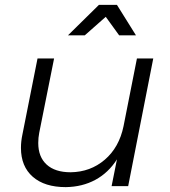

<svg xmlns="http://www.w3.org/2000/svg" viewBox="-20 -764 696 788"><path d="M66 -157Q66 -184 72 -212L134 -524H202L141 -219Q137 -199 137 -177Q137 -120 171.5 -88.5Q206 -57 270 -57Q351 -58 410 -108.5Q469 -159 487 -246L542 -524H609L506 0H438L460 -110Q425 -55 371.5 -26Q318 3 250 4Q163 4 114.5 -38.5Q66 -81 66 -157ZM538 -619H469L414 -695L328 -619H259L386 -744H460Z"/></svg>

Font: Gontserrat Light
Style: Italic
Weight: 300
Italic angle: -11.3°
Designer: Julieta Ulanovsky
Foundry: Julieta Ulanovsky
Version: Version 6.001